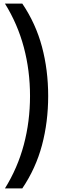

<svg xmlns="http://www.w3.org/2000/svg" viewBox="-20 -828 338 1068"><path d="M7.5 220Q78 106.5 112.5 -23Q147 -152.5 147 -294Q147 -435.5 112.5 -565Q78 -694.5 7.5 -808H104Q179 -697 213.5 -567.8Q248 -438.5 248 -294Q248 -149.5 213.5 -20.2Q179 109 104 220Z"/></svg>

Font: Encode Sans Condensed Condensed Medium
Style: Regular
Weight: 500
Width: 3
Designer: Multiple Designers
Foundry: Impallari Type
Version: Version 3.000; ttfautohint (v1.8.3) -l 8 -r 50 -G 200 -x 14 